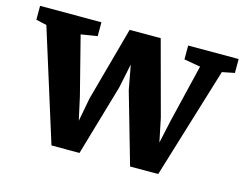

<svg xmlns="http://www.w3.org/2000/svg" viewBox="-85 -685 1044 821"><g transform="rotate(15 437.5 -274.0)"><path d="M-1.5 -494.5V-556H270V-494.5L197.5 -483L263 -226.5L285.5 -124L305 -227.5L395 -556H532.5L621 -227.5L642.5 -123.5L665 -226.5L726.5 -482L654 -494.5V-556H877.5V-494.5L822.5 -483.5L672.5 8H548L458 -306L438 -414L415.5 -306L324 8H200L45.5 -484Z"/></g></svg>

Font: Merriweather ExtraBold
Style: Regular
Weight: 800
Version: Version 2.100